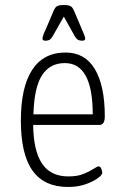

<svg xmlns="http://www.w3.org/2000/svg" viewBox="-20 -738 494 764"><path d="M251 6Q156 6 109.5 -59Q63 -124 63 -258Q63 -391 108 -460Q153 -529 241 -529Q318 -529 357.5 -463Q397 -397 397 -275Q397 -241 376 -241H112Q113 -139 147 -87.5Q181 -36 252 -36Q288 -36 312.5 -46Q337 -56 352 -66Q367 -76 373 -76Q379 -76 383 -66.5Q387 -57 387 -50Q387 -42 368.5 -28.5Q350 -15 319.5 -4.5Q289 6 251 6ZM113 -283H349Q349 -487 238 -487Q179 -487 147.5 -439Q116 -391 113 -283ZM161 -576Q149 -576 149 -584Q149 -590 153.5 -602Q158 -614 162 -621L192 -692Q199 -709 207 -713.5Q215 -718 234 -718Q253 -718 261 -713.5Q269 -709 276 -692L306 -621Q309 -614 314 -602Q319 -590 319 -584Q319 -576 307 -576Q297 -576 290.5 -579.5Q284 -583 278 -593L234 -672L189 -593Q183 -583 177 -579.5Q171 -576 161 -576Z"/></svg>

Font: Asap Condensed ExtraLight
Style: Regular
Weight: 200
Width: 3
Designer: Pablo Cosgaya
Foundry: Omnibus-Type
Version: Version 3.001; ttfautohint (v1.8.4.7-5d5b)